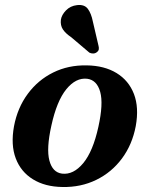

<svg xmlns="http://www.w3.org/2000/svg" viewBox="-20 -736 592 768"><path d="M327 -474.5Q397.5 -473.5 446.2 -443.8Q495 -414 515.8 -360Q536.5 -306 523 -231.5Q509 -157.5 467.8 -102Q426.5 -46.5 365 -16.5Q303.5 13.5 229.5 12Q160 11 111.8 -18.8Q63.5 -48.5 43 -102.5Q22.5 -156.5 36 -231Q50 -305 91 -360.5Q132 -416 192.8 -446Q253.5 -476 327 -474.5ZM228 -41.5Q273.5 -36 312.8 -83.2Q352 -130.5 373.5 -228.5Q394 -321 380.8 -368.5Q367.5 -416 328.5 -421Q283.5 -426 245.2 -379Q207 -332 185.5 -233.5Q165 -141.5 177.5 -94Q190 -46.5 228 -41.5ZM351.5 -649.5 374 -553Q376 -546 375.2 -539.2Q374.5 -532.5 367 -527Q360.5 -522 352.2 -522Q344 -522 337.5 -525.5L265 -587Q242 -602.5 231.5 -618.5Q221 -634.5 223.5 -657Q226.5 -676.5 244 -694.5Q261.5 -712.5 288 -715.5Q317.5 -719 331.2 -700.8Q345 -682.5 351.5 -649.5Z"/></svg>

Font: Fraunces 9pt S000 SemiBold
Style: Italic
Weight: 600
Italic angle: -16°
Version: Version 1.000; ttfautohint (v1.8.3)